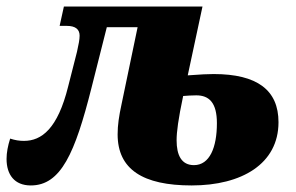

<svg xmlns="http://www.w3.org/2000/svg" viewBox="-52 -556 904 586"><path d="M42 10C134 10 177 -89 227 -287L274 -473H368L319 -238C311 -201 307 -174 307 -146C307 -39 384 10 533 10C686 10 798 -56 798 -183C798 -281 733 -330 600 -330C584 -330 560 -329 521 -326L566 -536H143L130 -477H152C179 -477 191 -466 191 -447C191 -436 188 -420 183 -398L156 -292C124 -163 75 -126 21 -126C7 -126 -6 -128 -21 -133C-28 -111 -32 -90 -32 -71C-32 -23 -8 10 42 10ZM540 -52C502 -52 487 -82 487 -128C487 -153 492 -192 507 -263C521 -264 532 -265 547 -265C586 -265 610 -243 610 -180C610 -106 588 -52 540 -52Z"/></svg>

Font: Noto Serif SemiCondensed Black
Style: Italic
Weight: 900
Width: 4
Italic angle: -12°
Designer: Monotype Design Team
Foundry: Monotype Imaging Inc.
Version: Version 2.014